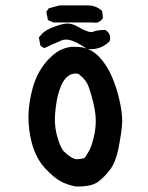

<svg xmlns="http://www.w3.org/2000/svg" viewBox="-20 -674 540 702"><path d="M99.6 -352.5Q118.2 -418.9 162.1 -461.9Q188.5 -488.3 212.9 -496.1Q231.4 -502.9 248.5 -502.9Q265.6 -502.9 279.3 -501Q316.4 -494.1 343.8 -464.8Q370.1 -436.5 387.7 -397Q405.3 -357.4 416 -311Q426.8 -264.6 426.8 -232.4Q426.8 -200.2 412.1 -126Q402.3 -81.1 383.8 -55.7Q365.2 -30.3 341.3 -11.2Q317.4 7.8 267.6 7.8Q257.8 7.8 255.9 7.8Q227.5 2 204.1 -9.8Q177.7 -23.4 145 -58.6Q112.3 -93.8 96.7 -149.4Q84 -198.2 84 -246.6Q84 -294.9 99.6 -352.5ZM288.1 -95.7Q294.9 -102.5 306.2 -123.5Q317.4 -144.5 326.2 -187.5Q330.1 -210.9 330.1 -227.5Q330.1 -244.1 329.1 -253.9Q328.1 -263.7 326.2 -274.4Q322.3 -296.9 313.5 -327.6Q304.7 -358.4 297.9 -370.1Q289.1 -385.7 273.4 -398.4Q266.6 -405.3 257.8 -405.3Q223.6 -405.3 204.1 -362.3Q189.5 -328.1 184.6 -287.1Q180.7 -256.8 180.7 -241.2Q180.7 -225.6 181.6 -217.8Q183.6 -190.4 193.4 -161.1Q204.1 -129.9 213.4 -120.6Q222.7 -111.3 236.3 -101.6Q251 -91.8 261.2 -91.8Q271.5 -91.8 288.1 -95.7ZM236.3 -527.3Q230.5 -529.3 221.2 -529.3Q211.9 -529.3 204.1 -525.9Q196.3 -522.5 191.9 -520.5Q187.5 -518.6 182.1 -516.1Q176.8 -513.7 170.9 -511.7Q160.2 -505.9 141.6 -498L127.9 -506.8L122.1 -537.1Q128.9 -544.9 134.8 -551.8Q149.4 -565.4 175.8 -575.2Q208 -587.9 226.6 -587.9Q245.1 -587.9 264.6 -576.2Q298.8 -556.6 313.5 -556.6Q318.4 -556.6 322.3 -558.6Q336.9 -564.5 362.3 -564.5H365.2L373 -558.6Q382.8 -548.8 382.8 -535.2Q382.8 -531.2 380.9 -523.4L378.9 -521.5Q350.6 -494.1 311.5 -494.1Q306.6 -494.1 298.8 -495.1Q255.9 -523.4 236.3 -527.3ZM198.2 -654.3H299.8Q329.1 -654.3 350.6 -636.7L353.5 -633.8L356.4 -608.4L354.5 -605.5L350.6 -600.6Q340.8 -590.8 328.1 -590.8Q324.2 -590.8 320.3 -591.8H175.8L155.3 -600.6L149.4 -630.9L158.2 -643.6Z"/></svg>

Font: JasonHandwriting2
Style: SemiBold
Weight: 600
Version: Version 1.04.7